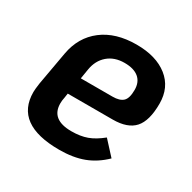

<svg xmlns="http://www.w3.org/2000/svg" viewBox="-117 -599 729 729"><g transform="rotate(30 247.0 -234.5)"><path d="M147 -169Q144 -156 144 -143Q144 -72 233 -72Q272 -72 301 -82.5Q330 -93 362 -119L417 -59Q379 -22 334 -5Q289 12 228 12Q34 12 34 -129Q34 -141 38 -169L64 -315Q78 -393 135.5 -437Q193 -481 284 -481Q370 -481 420.5 -441Q471 -401 471 -330Q471 -255 441.5 -222Q412 -189 347 -189H150ZM171 -307 164 -264H303Q334 -264 348.5 -277.5Q363 -291 363 -328Q363 -362 341.5 -380Q320 -398 279 -398Q235 -398 206.5 -373.5Q178 -349 171 -307Z"/></g></svg>

Font: KoHo SemiBold
Style: Italic
Weight: 600
Italic angle: -10°
Version: Version 1.000; ttfautohint (v1.6)